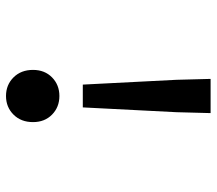

<svg xmlns="http://www.w3.org/2000/svg" viewBox="-61 -649 722 640"><g transform="rotate(90 300.0 -329.0)"><path d="M262 -244 246 -556 243 -670H357L354 -556L338 -244ZM213 -78Q213 -117 238 -141.5Q263 -166 300 -166Q337 -166 362 -141.5Q387 -117 387 -78Q387 -38 362 -13Q337 12 300 12Q263 12 238 -13Q213 -38 213 -78Z"/></g></svg>

Font: TypoPRO Source Code Pro
Style: Regular
Weight: 600
Monospace: yes
Designer: Paul D. Hunt, Teo Tuominen
Foundry: Adobe Systems Incorporated
Version: Version 2.010;PS 1.0;hotconv 1.0.84;makeotf.lib2.5.63406